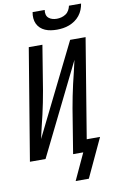

<svg xmlns="http://www.w3.org/2000/svg" viewBox="-117 -1014 747 1248"><g transform="rotate(-10 256.0 -390.0)"><path d="M329 -815Q309 -815 289 -818Q269 -821 251.5 -828.5Q234 -836 220.5 -848.5Q207 -861 199 -878Q191 -895 189.5 -915Q188 -935 192 -955H272Q269 -940 272.5 -925.5Q276 -911 286.5 -902Q297 -893 311 -889Q325 -885 340 -885Q355 -885 370.5 -889Q386 -893 399.5 -902Q413 -911 421 -925.5Q429 -940 432 -955H512Q509 -935 501 -915Q493 -895 479.5 -878Q466 -861 448 -848.5Q430 -836 410 -828.5Q390 -821 369.5 -818Q349 -815 329 -815ZM277 175 358 0H291L339 -294Q346 -333 353.5 -371.5Q361 -410 370 -448.5Q379 -487 388.5 -525.5Q398 -564 406 -602L109 0H6L128 -735H218L170 -441Q163 -402 155.5 -363.5Q148 -325 139 -286.5Q130 -248 120.5 -209.5Q111 -171 103 -133L401 -735H503L395 -80H483L364 175Z"/></g></svg>

Font: Iosevka SS04 Medium
Style: Italic
Weight: 500
Italic angle: -9°
Monospace: yes
Designer: Belleve Invis
Foundry: Belleve Invis
Version: Version 19.0.0; ttfautohint (v1.8.4)